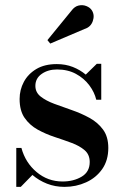

<svg xmlns="http://www.w3.org/2000/svg" viewBox="-20 -719 486 749"><path d="M310 -606 176 -549 165 -562.5 258.5 -677Q271 -694 287 -697.5Q303 -701 317.2 -695.2Q331.5 -689.5 338.5 -678.5Q350 -660 342 -636.8Q334 -613.5 310 -606ZM61 10H43.5V-142H63.5Q79 -84.5 122.8 -47.8Q166.5 -11 224 -11Q267 -11 298.5 -29.8Q330 -48.5 330 -87Q330 -116 310.2 -133Q290.5 -150 259.5 -161.5Q228.5 -173 193.5 -184.5Q158.5 -196 127.2 -213.2Q96 -230.5 76.2 -258.8Q56.5 -287 56.5 -333Q56.5 -368.5 73 -399.5Q89.5 -430.5 121.8 -449.8Q154 -469 201.5 -469Q235.5 -469 264 -457.8Q292.5 -446.5 314.5 -428L357.5 -470H375V-330H355.5Q348.5 -359.5 328.2 -386.5Q308 -413.5 276.2 -430.8Q244.5 -448 202.5 -448Q167.5 -448 142.8 -430.8Q118 -413.5 118 -384Q118 -358.5 138.8 -342.2Q159.5 -326 191.8 -314Q224 -302 260.2 -289.5Q296.5 -277 329 -259.2Q361.5 -241.5 382 -213.5Q402.5 -185.5 402.5 -142Q402.5 -93.5 378.8 -59.5Q355 -25.5 316 -7.8Q277 10 231.5 10Q195 10 163.2 -2.5Q131.5 -15 106.5 -36.5Z"/></svg>

Font: Bodoni* 11pt Medium
Style: Regular
Weight: 500
Version: Version 2.3